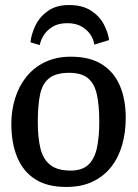

<svg xmlns="http://www.w3.org/2000/svg" viewBox="-20 -731 547 762"><path d="M254 -711Q307 -711 341 -689Q375 -667 392 -634.5Q409 -602 413 -572L354 -554Q352 -573 340 -592Q328 -611 305 -625Q282 -639 247 -639Q212 -639 189 -625Q166 -611 153.5 -591Q141 -571 138 -552L101 -563Q104 -595 120.5 -629.5Q137 -664 170 -687.5Q203 -711 254 -711ZM243 11Q168 11 120 -19.5Q72 -50 48.5 -106.5Q25 -163 25 -240Q25 -293 40 -341Q55 -389 84.5 -426Q114 -463 158.5 -484.5Q203 -506 261 -506Q336 -506 384 -476Q432 -446 455.5 -391.5Q479 -337 479 -263Q479 -206 465 -156.5Q451 -107 422 -69.5Q393 -32 348.5 -10.5Q304 11 243 11ZM260 -54Q307 -54 331.5 -78Q356 -102 365 -145.5Q374 -189 374 -247Q374 -315 364 -358Q354 -401 328 -421.5Q302 -442 255 -442Q202 -442 175 -420.5Q148 -399 139 -356Q130 -313 130 -247Q130 -185 140.5 -142Q151 -99 179.5 -76.5Q208 -54 260 -54Z"/></svg>

Font: Faustina Medium
Style: Regular
Weight: 500
Designer: Alfonso Garcia
Foundry: http://www.omnibus-type.com
Version: Version 1.200